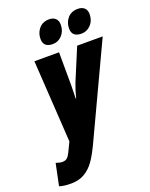

<svg xmlns="http://www.w3.org/2000/svg" viewBox="-241 -860 935 1194"><g transform="rotate(-20 227.0 -263.5)"><path d="M-60 230 -30 86Q-5 95 12 95Q32 95 43.5 85Q55 75 66 52L96 -10L62 -553H225L226 -337Q226 -305 224 -247H227Q240 -299 256 -340L345 -553H514L226 61Q198 120 171.5 157.5Q145 195 107.5 217.5Q70 240 17 240Q-31 240 -60 230ZM145 -670Q145 -710 169.5 -738.5Q194 -767 237 -767Q263 -767 278.5 -752.5Q294 -738 294 -712Q294 -669 268.5 -641.5Q243 -614 207 -614Q145 -614 145 -670ZM334 -670Q334 -710 358.5 -738.5Q383 -767 426 -767Q454 -767 469.5 -752.5Q485 -738 485 -712Q485 -669 459 -641.5Q433 -614 397 -614Q334 -614 334 -670Z"/></g></svg>

Font: Noto Sans UI CondBlack
Style: Italic
Weight: 900
Width: 3
Italic angle: -12°
Designer: Monotype Design Team
Foundry: Monotype Imaging Inc.
Version: Version 1.001